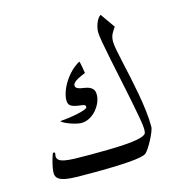

<svg xmlns="http://www.w3.org/2000/svg" viewBox="-87 -609 632 689"><g transform="rotate(-15 229.5 -264.0)"><path d="M419.9 -100.1Q419.9 -92.8 414.6 -79.6Q409.2 -66.4 401.9 -52.5Q394.5 -38.6 386.7 -26.9Q378.9 -15.1 374 -11.2Q368.7 -6.8 351.6 -3.4Q334.5 0 308.1 2Q281.7 3.9 247.1 4.9Q212.4 5.9 171.9 5.9Q138.2 5.9 113 5.4Q87.9 4.9 71.3 1.5Q54.7 -2 46.4 -9.3Q38.1 -16.6 38.1 -29.8Q38.1 -37.6 39.8 -47.1Q41.5 -56.6 43.7 -65.9Q45.9 -75.2 48.6 -83.5Q51.3 -91.8 53.2 -97.2Q54.7 -100.6 58.1 -100.6Q62 -100.6 62 -95.7Q62 -94.2 61.3 -91.6Q60.5 -88.9 60.5 -85.9Q60.5 -77.1 66.7 -71.8Q72.8 -66.4 86.9 -63.5Q101.1 -60.5 124.5 -59.8Q147.9 -59.1 183.1 -59.1Q213.9 -59.1 246.1 -59.6Q278.3 -60.1 306.6 -61.8Q335 -63.5 356.4 -67.4Q377.9 -71.3 387.2 -78.1Q391.6 -81.1 392.3 -87.2Q393.1 -93.3 393.1 -98.1Q393.1 -109.9 387.9 -139.4Q382.8 -168.9 375 -207.3Q367.2 -245.6 358.2 -288.6Q349.1 -331.5 341.3 -369.6Q333.5 -407.7 328.4 -436.5Q323.2 -465.3 323.2 -476.1Q323.2 -481.9 324.7 -490.5Q326.2 -499 329.3 -507.6Q332.5 -516.1 337.2 -523.4Q341.8 -530.8 348.1 -534.2L386.2 -480Q378.9 -470.2 372.6 -458.7Q366.2 -447.3 366.2 -429.2Q366.2 -418.9 370.1 -398.2Q374 -377.4 380.1 -350.1Q386.2 -322.8 393.1 -290.8Q399.9 -258.8 406 -225.8Q412.1 -192.9 416 -160.4Q419.9 -127.9 419.9 -100.1ZM260.7 -261.2Q260.7 -247.1 254.4 -232.4Q248 -217.8 237.3 -205.3Q226.6 -192.9 212.2 -185.1Q197.8 -177.2 181.6 -177.2Q174.8 -177.2 164.8 -179.4Q154.8 -181.6 144.5 -185.1Q134.3 -188.5 124.5 -193.1Q114.7 -197.8 108.9 -203.1Q121.1 -204.1 138.9 -206.3Q156.7 -208.5 173.1 -211.9Q189.5 -215.3 201.2 -219.5Q212.9 -223.6 212.9 -229Q212.9 -236.3 203.1 -237.8Q193.4 -239.3 181.4 -241Q169.4 -242.7 159.7 -248.3Q149.9 -253.9 149.9 -270Q149.9 -283.7 155.8 -300.8Q161.6 -317.9 172.4 -335Q183.1 -352.1 198 -367.2Q212.9 -382.3 231 -392.1Q231.9 -389.6 233.4 -383.3Q234.9 -377 236.1 -369.6Q237.3 -362.3 238.3 -355.7Q239.3 -349.1 239.7 -347.2Q234.4 -345.2 226.3 -341.8Q218.3 -338.4 210.4 -334Q202.6 -329.6 197.3 -324.5Q191.9 -319.3 191.9 -314.5Q191.9 -306.6 197 -303.5Q202.1 -300.3 209.7 -298.6Q217.3 -296.9 226.3 -295.7Q235.4 -294.4 242.9 -291Q250.5 -287.6 255.6 -280.8Q260.7 -273.9 260.7 -261.2Z"/></g></svg>

Font: Scheherazade Rohingya
Style: Regular
Weight: 400
Designer: SIL International
Foundry: SIL International
Version: Version 2.000 (build 440/429)